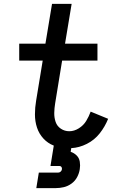

<svg xmlns="http://www.w3.org/2000/svg" viewBox="-20 -755 616 989"><path d="M167 214H267Q288 214 309 209Q330 204 348.5 190.5Q367 177 377.5 157Q388 137 391 116Q394 97 391 78Q388 59 375 46Q362 33 344 27L347 8Q388 6 427.5 -14Q467 -34 494 -68.5Q521 -103 537 -143L447 -180Q438 -155 424 -132Q410 -109 386 -94Q362 -79 337 -79Q313 -79 293.5 -92Q274 -105 266.5 -127Q259 -149 259.5 -173.5Q260 -198 264 -222L300 -443H482V-530H315L349 -735H248L214 -530H79V-443H200L166 -236Q160 -201 160 -165.5Q160 -130 170.5 -98Q181 -66 203.5 -41.5Q226 -17 257 -5L240 100H286Q293 100 296.5 105Q300 110 299 117Q299 117 299 117Q299 117 299 117Q298 124 292.5 129Q287 134 280 134H180Z"/></svg>

Font: Iosevka Sparkle Medium
Style: Italic
Weight: 500
Italic angle: -9°
Designer: Belleve Invis
Foundry: Belleve Invis
Version: Version 4.5.0; ttfautohint (v1.8.3)